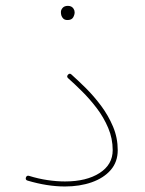

<svg xmlns="http://www.w3.org/2000/svg" viewBox="-20 -642 506 668"><path d="M70.3 -24.9Q73.2 -32.2 80.6 -30.3Q113.8 -20 145.5 -15.4Q177.2 -10.7 206.1 -10.7Q280.8 -10.7 326.4 -40Q372.1 -69.3 372.1 -119.6Q372.1 -160.2 356.4 -197Q340.8 -233.9 316.4 -265.9Q292 -297.9 265.4 -324.2Q238.8 -350.6 216.8 -370.1Q210.9 -375.5 216.3 -381.8Q222.2 -388.7 228.5 -382.8Q251.5 -362.3 279.1 -335Q306.6 -307.6 331.8 -273.9Q356.9 -240.2 373.3 -201.4Q389.6 -162.6 389.6 -119.6Q389.6 -78.6 365.2 -50.5Q340.8 -22.5 299.1 -7.8Q257.3 6.8 206.1 6.8Q144.5 6.8 75.7 -13.7Q67.4 -16.1 70.3 -24.9ZM191.9 -600.1Q191.9 -607.9 198 -614.7Q204.1 -621.6 216.3 -621.6Q229.5 -621.6 235.8 -611.8Q239.7 -606 239.7 -599.1Q239.7 -590.3 234.4 -581.3Q229 -572.3 214.8 -572.3Q205.6 -572.3 200.4 -577.1Q195.3 -582 193.4 -588.4Q191.9 -593.8 191.9 -600.1Z"/></svg>

Font: Mikhak-FD Thin
Style: Regular
Weight: 100
Designer: Amin Abedi
Version: Version 3.2